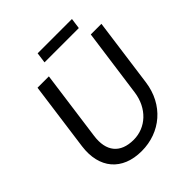

<svg xmlns="http://www.w3.org/2000/svg" viewBox="-225 -966 1124 1124"><g transform="rotate(-45 336.5 -404.0)"><path d="M298 14C454 14 578 -90 600 -254L658 -680H570L512 -258C496 -142 413 -66 312 -66C201 -66 148 -132 164 -247L223 -680H129L71 -254C49 -90 138 14 298 14ZM263 -756H547L556 -822H272Z"/></g></svg>

Font: Ronzino Oblique
Style: Italic
Weight: 400
Italic angle: -8°
Designer: Nunzio Mazzaferro
Foundry: Collletttivo
Version: Version 1.000;Glyphs 3.3 (3337)